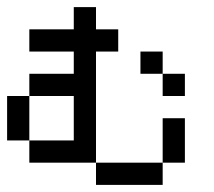

<svg xmlns="http://www.w3.org/2000/svg" viewBox="-20 -520 602 540"><path d="M0 -187.5V-250H62.5V-187.5ZM62.5 -250V-312.5H125V-250ZM125 -250V-312.5H187.5V-250ZM187.5 -187.5V-250H250V-187.5ZM187.5 -125V-187.5H250V-125ZM187.5 -62.5V-125H250V-62.5ZM250 0V-62.5H312.5V0ZM312.5 0V-62.5H375V0ZM375 0V-62.5H437.5V0ZM187.5 -312.5V-375H250V-312.5ZM187.5 -375V-437.5H250V-375ZM187.5 -250V-312.5H250V-250ZM62.5 -375V-437.5H125V-375ZM125 -375V-437.5H187.5V-375ZM250 -375V-437.5H312.5V-375ZM187.5 -437.5V-500H250V-437.5ZM437.5 -62.5V-125H500V-62.5ZM437.5 -125V-187.5H500V-125ZM437.5 -250V-312.5H500V-250ZM375 -312.5V-375H437.5V-312.5ZM125 -62.5V-125H187.5V-62.5ZM62.5 -62.5V-125H125V-62.5ZM0 -125V-187.5H62.5V-125Z"/></svg>

Font: AprilSans
Style: Regular
Weight: 400
Designer: typesprite
Version: Version 1.001;PS 001.001;hotconv 1.0.88;makeotf.lib2.5.64775